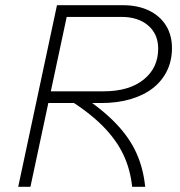

<svg xmlns="http://www.w3.org/2000/svg" viewBox="-20 -718 690 738"><path d="M152 -322 161 -367H378Q476 -367 532 -412Q588 -457 588 -531Q588 -587 549.5 -620Q511 -653 447 -653H222L232 -698H453Q510 -698 552.5 -677.5Q595 -657 618 -620Q641 -583 641 -533Q641 -485 622 -446Q603 -407 568 -379.5Q533 -352 482.5 -337Q432 -322 369 -322ZM50 0 199 -698H246L97 0ZM488 0Q481 -67 454 -124Q427 -181 374.5 -234Q322 -287 238 -339L288 -354Q372 -299 424.5 -244.5Q477 -190 504 -130.5Q531 -71 538 0Z"/></svg>

Font: Azeret Mono Thin Thin
Style: Italic
Weight: 250
Italic angle: -12°
Version: Version 1.002